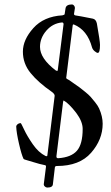

<svg xmlns="http://www.w3.org/2000/svg" viewBox="-20 -728 498 864"><path d="M266 -276 264 -270 234 -26Q234 -26 234 -23Q234 -16 242 -16Q300 -20 326 -49.5Q352 -79 352 -148Q352 -181 323 -220Q289 -264 266 -276ZM307 -613 279 -386 278 -379Q278 -374 283 -372L292 -367Q294 -365 312.5 -352.5Q331 -340 337.5 -335Q344 -330 361.5 -316Q379 -302 387 -293Q395 -284 407.5 -268.5Q420 -253 426 -240Q442 -204 442 -171Q442 -100 390 -40.5Q338 19 236 19Q228 19 227 25L218 101Q217 116 193 116Q187 116 182 111.5Q177 107 177 102V101L187 22Q187 15 181 15Q160 11 131.5 2Q103 -7 98 -8Q93 -9 90 -10.5Q87 -12 86 -13Q77 -31 65.5 -81Q54 -131 53 -158Q53 -164 59 -169Q65 -174 73 -174Q75 -174 88.5 -145Q102 -116 127.5 -79Q153 -42 185 -26L189 -25Q193 -25 193 -28L226 -297Q226 -305 214 -314Q152 -357 117.5 -399.5Q83 -442 83 -495.5Q83 -549 130 -601.5Q177 -654 261 -659Q271 -661 271 -665L275 -691Q278 -708 304 -708Q309 -708 313 -703Q317 -698 317 -693V-691L313 -665Q313 -659 323 -658Q333 -657 398 -644Q412 -641 416 -622Q430 -543 430 -526Q430 -490 420 -490Q415 -490 406 -497.5Q397 -505 394 -515Q373 -593 312 -618H311Q307 -618 307 -613ZM259 -627Q217 -623 188.5 -590Q160 -557 160 -517Q160 -465 231 -411Q235 -409 237.5 -409Q240 -409 240 -413L266 -619Q266 -627 259 -627Z"/></svg>

Font: EB Garamond
Style: Regular
Weight: 400
Version: Version 0.012